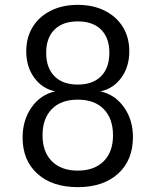

<svg xmlns="http://www.w3.org/2000/svg" viewBox="-20 -760 640 790"><path d="M527 -196Q527 -101 466 -45.5Q405 10 300 10Q195 10 134 -45Q73 -100 73 -194Q73 -266 110 -318.5Q147 -371 207 -384Q154 -395 121 -440Q88 -485 88 -549Q88 -606 114.5 -649Q141 -692 189 -716Q237 -740 300 -740Q363 -740 411 -716Q459 -692 485.5 -649Q512 -606 512 -549Q512 -485 479 -440Q446 -395 393 -384Q453 -371 490 -319Q527 -267 527 -196ZM300 -412Q362 -412 396 -446.5Q430 -481 430 -543Q430 -604 396 -638Q362 -672 300 -672Q238 -672 204 -638Q170 -604 170 -543Q170 -481 204 -446.5Q238 -412 300 -412ZM445 -203Q445 -272 407 -311Q369 -350 300 -350Q231 -350 193 -311Q155 -272 155 -203Q155 -135 193.5 -96.5Q232 -58 300 -58Q368 -58 406.5 -96.5Q445 -135 445 -203Z"/></svg>

Font: JetBrains Mono Semi Light
Style: Regular
Weight: 350
Monospace: yes
Designer: Philipp Nurullin, Konstantin Bulenkov
Foundry: JetBrains
Version: 2.002